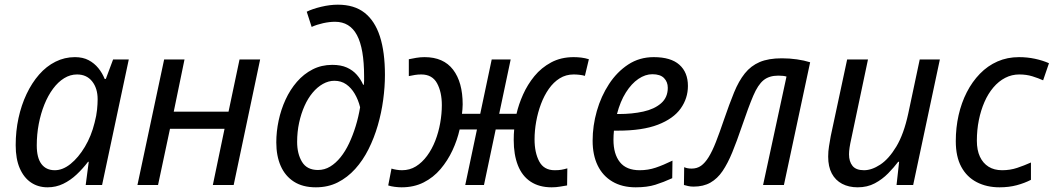

<svg xmlns="http://www.w3.org/2000/svg" viewBox="-20 -790 4500 820"><path d="M183 10Q143 10 112.5 -10.5Q82 -31 64.5 -71Q47 -111 47 -170Q47 -230 59 -285.5Q71 -341 93.5 -388.5Q116 -436 147 -471.5Q178 -507 217 -526.5Q256 -546 300 -546Q334 -546 358.5 -533Q383 -520 400 -499Q417 -478 427 -453H432L463 -536H530L416 0H346L359 -99H356Q334 -70 307.5 -45Q281 -20 250 -5Q219 10 183 10ZM214 -63Q248 -63 281.5 -90Q315 -117 342.5 -163Q370 -209 384 -266Q392 -296 394.5 -321.5Q397 -347 397 -366Q397 -413 373.5 -442.5Q350 -472 309 -472Q280 -472 254 -456Q228 -440 206.5 -411Q185 -382 169.5 -343.5Q154 -305 145.5 -260.5Q137 -216 137 -169Q137 -116 157 -89.5Q177 -63 214 -63Z M567 0 681 -536H768L722 -313H956L1003 -536H1091L978 0H889L939 -240H706L655 0Z M1329 10Q1273 10 1235.5 -14Q1198 -38 1179 -81Q1160 -124 1160 -182Q1160 -228 1170 -275Q1180 -322 1199.5 -364.5Q1219 -407 1248 -440.5Q1277 -474 1315 -493.5Q1353 -513 1399 -513Q1436 -513 1461.5 -501.5Q1487 -490 1504 -470.5Q1521 -451 1531 -428H1534Q1535 -436 1535 -444.5Q1535 -453 1535 -464Q1535 -583 1504.5 -640Q1474 -697 1411 -697Q1387 -697 1360 -691Q1333 -685 1311 -675L1290 -740Q1314 -752 1351.5 -761Q1389 -770 1423 -770Q1493 -770 1537 -735.5Q1581 -701 1602.5 -634.5Q1624 -568 1624 -470Q1624 -419 1616.5 -363.5Q1609 -308 1593.5 -254.5Q1578 -201 1554 -153Q1530 -105 1497 -68.5Q1464 -32 1422.5 -11Q1381 10 1329 10ZM1338 -64Q1366 -64 1390 -78.5Q1414 -93 1434.5 -118.5Q1455 -144 1471 -178Q1487 -212 1499 -251Q1511 -290 1518 -332Q1510 -364 1495 -389.5Q1480 -415 1458.5 -430Q1437 -445 1408 -445Q1383 -445 1359 -431.5Q1335 -418 1315 -394Q1295 -370 1280.5 -337.5Q1266 -305 1257.5 -266Q1249 -227 1249 -184Q1249 -133 1270 -98.5Q1291 -64 1338 -64Z M1695 10Q1682 10 1666 8Q1650 6 1638 2L1652 -70Q1661 -67 1673.5 -65Q1686 -63 1697 -63Q1730 -63 1756.5 -79.5Q1783 -96 1804 -124.5Q1825 -153 1839 -189Q1853 -225 1860 -264.5Q1867 -304 1867 -341Q1867 -397 1846.5 -434.5Q1826 -472 1779 -472Q1765 -472 1752.5 -470Q1740 -468 1726 -465V-537Q1740 -540 1757.5 -543Q1775 -546 1793 -546Q1874 -546 1915 -492.5Q1956 -439 1956 -344Q1956 -333 1955 -323Q1954 -313 1953 -304H2031L2080 -536H2161L2112 -304H2186Q2195 -344 2214 -386.5Q2233 -429 2262.5 -465Q2292 -501 2334 -523.5Q2376 -546 2430 -546Q2447 -546 2463 -544Q2479 -542 2495 -537L2478 -466Q2468 -469 2455 -470.5Q2442 -472 2430 -472Q2397 -472 2370.5 -455.5Q2344 -439 2324 -410.5Q2304 -382 2290.5 -346Q2277 -310 2270 -271Q2263 -232 2263 -195Q2263 -138 2283 -100.5Q2303 -63 2349 -63Q2366 -63 2377.5 -65Q2389 -67 2403 -71L2402 2Q2389 4 2372 7Q2355 10 2336 10Q2283 10 2246.5 -14Q2210 -38 2192 -83.5Q2174 -129 2174 -192Q2174 -206 2174.5 -216.5Q2175 -227 2176 -237H2097L2047 0H1967L2017 -237H1943Q1933 -192 1912.5 -148Q1892 -104 1861.5 -68Q1831 -32 1789.5 -11Q1748 10 1695 10Z M2695 10Q2637 10 2595.5 -14.5Q2554 -39 2532.5 -83.5Q2511 -128 2511 -189Q2511 -253 2529 -316Q2547 -379 2581 -431Q2615 -483 2663 -514.5Q2711 -546 2772 -546Q2845 -546 2881.5 -513.5Q2918 -481 2918 -423Q2918 -370 2887 -326.5Q2856 -283 2790 -257.5Q2724 -232 2619 -232H2602Q2601 -222 2600.5 -212Q2600 -202 2600 -193Q2600 -132 2627.5 -97.5Q2655 -63 2712 -63Q2748 -63 2780.5 -74Q2813 -85 2852 -104L2851 -29Q2814 -12 2779 -1Q2744 10 2695 10ZM2623 -303Q2680 -303 2727.5 -313.5Q2775 -324 2803.5 -349Q2832 -374 2832 -415Q2832 -440 2816 -456.5Q2800 -473 2766 -473Q2736 -473 2706.5 -453Q2677 -433 2653 -395Q2629 -357 2615 -303Z M2942 7Q2929 7 2918.5 4.5Q2908 2 2901 0L2902 -76Q2909 -73 2916.5 -71.5Q2924 -70 2934 -70Q2957 -70 2974 -82Q2991 -94 3006.5 -119Q3022 -144 3037.5 -183.5Q3053 -223 3072 -279Q3095 -346 3115 -395Q3135 -444 3161 -476.5Q3187 -509 3224.5 -525Q3262 -541 3319 -541Q3352 -541 3383.5 -536.5Q3415 -532 3440 -524L3328 0H3239L3339 -463Q3333 -465 3324 -466Q3315 -467 3304 -467Q3265 -467 3241 -447.5Q3217 -428 3197 -381Q3177 -334 3148 -249Q3127 -187 3107.5 -139.5Q3088 -92 3066 -59.5Q3044 -27 3014 -10Q2984 7 2942 7Z M3643 10Q3605 10 3576.5 -5Q3548 -20 3532.5 -49Q3517 -78 3517 -121Q3517 -144 3520.5 -165Q3524 -186 3528 -209L3598 -536H3687L3616 -199Q3611 -177 3608.5 -160.5Q3606 -144 3606 -131Q3606 -100 3621 -81.5Q3636 -63 3670 -63Q3703 -63 3739.5 -87Q3776 -111 3808 -164Q3840 -217 3859 -305L3908 -536H3994L3880 0H3809L3820 -99H3816Q3798 -75 3773 -49.5Q3748 -24 3716 -7Q3684 10 3643 10Z M4249 10Q4194 10 4151.5 -12Q4109 -34 4085.5 -77.5Q4062 -121 4062 -187Q4062 -245 4074 -298Q4086 -351 4109 -396Q4132 -441 4165 -475Q4198 -509 4240 -527.5Q4282 -546 4332 -546Q4367 -546 4400 -539Q4433 -532 4460 -520L4435 -447Q4415 -456 4389.5 -464Q4364 -472 4333 -472Q4301 -472 4273 -457.5Q4245 -443 4222.5 -416.5Q4200 -390 4184.5 -354.5Q4169 -319 4160.5 -277Q4152 -235 4152 -189Q4152 -149 4165 -121Q4178 -93 4202 -78Q4226 -63 4260 -63Q4294 -63 4324 -73Q4354 -83 4383 -96V-22Q4356 -8 4322.5 1Q4289 10 4249 10Z"/></svg>

Font: Noto Sans Display
Style: Italic
Weight: 400
Italic angle: -12°
Designer: Monotype Design Team
Foundry: Monotype Imaging Inc.
Version: Version 2.003